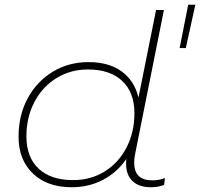

<svg xmlns="http://www.w3.org/2000/svg" viewBox="-20 -784 841 807"><path d="M771 -764H801L761 -582H735ZM673 -36 670 -7Q645 3 614 3Q564 3 537 -23Q510 -49 510 -95Q510 -109 511 -116Q473 -60 413.5 -28.5Q354 3 281 3Q179 3 118.5 -54.5Q58 -112 58 -210Q58 -299 96 -370Q134 -441 201 -482Q268 -523 352 -523Q437 -523 491 -484Q545 -445 562 -374L636 -742H669L548 -137Q544 -118 544 -100Q544 -26 620 -26Q651 -26 673 -36ZM545 -308Q545 -396 493.5 -444Q442 -492 350 -492Q276 -492 217 -455.5Q158 -419 124.5 -355Q91 -291 91 -211Q91 -123 142.5 -75Q194 -27 287 -27Q361 -27 419.5 -63Q478 -99 511.5 -163.5Q545 -228 545 -308Z"/></svg>

Font: Montserrat Alternates ExLight
Style: Italic
Weight: 275
Italic angle: -11.3°
Designer: Julieta Ulanovsky
Foundry: Julieta Ulanovsky
Version: Version 7.200